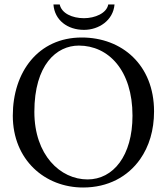

<svg xmlns="http://www.w3.org/2000/svg" viewBox="-20 -825 742 855"><path d="M666 -329C666 -536 523 -658 344 -658C150 -658 37 -504 37 -310C37 -113 180 10 350 10C461 10 549 -38 604 -116C644 -173 666 -245 666 -329ZM331 -622C463 -622 570 -512 570 -310C570 -131 484 -26 370 -26C248 -26 133 -135 133 -327C133 -537 232 -622 331 -622ZM490 -805H462C455 -766 403 -744 354 -744C301 -744 254 -766 246 -805H218C223 -735 281 -692 354 -692C420 -692 484 -734 490 -805Z"/></svg>

Font: Libertinus Serif
Style: Regular
Weight: 400
Designer: Philipp H. Poll, Khaled Hosny
Foundry: Caleb Maclennan
Version: Version 7.050;RELEASE